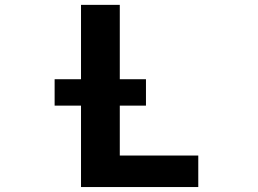

<svg xmlns="http://www.w3.org/2000/svg" viewBox="-20 -752 1040 774"><path d="M200.2 -326.2V-432.6H306.6V-732.4H462.9V-432.6H568.4V-326.2H462.9V-125H779.3V2H306.6V-326.2Z"/></svg>

Font: Gen Shin Gothic Monospace Bold
Style: Bold
Weight: 700
Designer: [Source Han Sans]
Ryoko NISHIZUKA  (kana & ideographs); Paul D. Hunt (Latin, Greek & Cyrillic); Wenlong ZHANG  (bopomofo
Version: Version 1.002.20150607